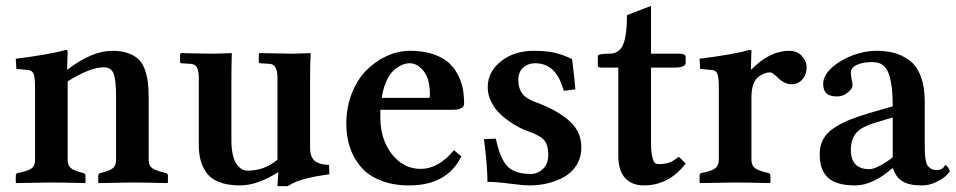

<svg xmlns="http://www.w3.org/2000/svg" viewBox="-20 -615 3222 647"><path d="M208 -380.9Q290 -443.8 358.9 -443.8Q390.1 -443.8 412.6 -435.5Q435.1 -427.2 448.2 -413.8Q461.4 -400.4 468.8 -378.7Q476.1 -356.9 478.5 -335.2Q481 -313.5 481 -283.2V-76.2Q481 -57.1 491.9 -49.1Q502.9 -41 529.8 -34.2L538.1 -32.2Q545.9 -30.3 545.9 -22.9V0L543.9 2Q463.9 0 424.8 0L313 2L311 0V-22.9Q311 -29.8 318.8 -32.2L323.2 -33.2Q349.1 -39.6 360.1 -48.1Q371.1 -56.6 371.1 -76.2V-290Q371.1 -344.7 363 -366.5Q355 -388.2 329.1 -388.2Q284.2 -388.2 208 -340.8V-76.2Q208 -57.1 219.5 -48.1Q231 -39.1 255.9 -33.2L259.8 -32.2Q268.1 -30.3 268.1 -22.9V0L266.1 2Q189.9 0 150.9 0L35.2 2L33.2 0V-22.9Q33.2 -30.8 41 -32.2L49.8 -34.2Q76.7 -40 87.4 -48.3Q98.1 -56.6 98.1 -76.2V-320.8Q98.1 -355.5 93 -366.7Q87.9 -377.9 76.2 -378.9L35.2 -382.8L33.2 -417Q152.3 -432.1 201.2 -446.8Q208 -446.8 208 -443.8L206.1 -380.9Z M1024.9 -115.2Q1024.9 -89.8 1038.1 -75.4Q1051.3 -61 1088.9 -59.1L1089.8 -27.8Q1046.9 -22 1018.3 -14.9Q989.7 -7.8 977.5 -2.4Q965.3 2.9 949.2 12.2H915L918 -35.2Q847.2 9.8 789.1 9.8Q747.1 9.8 718.5 -1.5Q689.9 -12.7 675.5 -33.4Q661.1 -54.2 655.5 -76.7Q649.9 -99.1 649.9 -127.9V-352.1Q649.9 -376 643.8 -387.5Q637.7 -398.9 621.1 -399.9L589.8 -401.9L586.9 -403.8V-434.1L591.8 -436Q670.9 -434.1 703.1 -434.1L761.2 -436Q759.8 -391.1 759.8 -354V-142.1Q759.8 -112.3 765.1 -91.1Q770.5 -69.8 779.3 -59.3Q788.1 -48.8 796.6 -44.4Q805.2 -40 814 -40Q872.1 -40 915 -77.1V-352.1Q915 -399.9 887.2 -399.9L856 -401.9L852.1 -403.8V-434.1L856 -436Q939.9 -434.1 966.8 -434.1L1026.9 -436Q1024.9 -394.5 1024.9 -354Z M1266.6 -285.2H1426.8Q1428.7 -287.1 1428.7 -295.9Q1428.7 -350.1 1407.2 -376Q1385.7 -401.9 1360.8 -401.9Q1353 -401.9 1344.2 -399.7Q1335.4 -397.5 1322.8 -389.9Q1310.1 -382.3 1299.6 -370.4Q1289.1 -358.4 1279.8 -336.2Q1270.5 -314 1266.6 -285.2ZM1509.8 -108.9 1534.7 -87.9Q1486.3 9.8 1358.9 9.8Q1303.7 9.8 1262 -7.1Q1220.2 -23.9 1195.6 -53.2Q1170.9 -82.5 1158.9 -119.1Q1147 -155.8 1147 -198.2Q1147 -253.4 1165.8 -300.8Q1184.6 -348.1 1215.1 -378.7Q1245.6 -409.2 1283.9 -426.5Q1322.3 -443.8 1361.8 -443.8Q1404.3 -443.8 1437 -433.3Q1469.7 -422.9 1489.5 -406Q1509.3 -389.2 1522 -365.2Q1534.7 -341.3 1539.3 -317.4Q1543.9 -293.5 1543.9 -266.1Q1543.9 -245.1 1504.9 -245.1H1261.7V-219.2Q1261.7 -145.5 1300.5 -95.7Q1339.4 -45.9 1397.9 -45.9Q1457.5 -45.9 1509.8 -108.9Z M1610.8 -146 1650.9 -147.9Q1665 -81.1 1689.5 -54.9Q1713.9 -28.8 1768.6 -28.8Q1791.5 -28.8 1809.6 -45.7Q1827.6 -62.5 1827.6 -94.2Q1827.6 -125 1814.5 -141.6Q1801.8 -157.7 1761.7 -171.9Q1745.1 -177.7 1728 -186.5Q1710.9 -195.3 1691.7 -209.2Q1672.4 -223.1 1657.7 -239Q1643.1 -254.9 1633.3 -276.4Q1623.5 -297.9 1623.5 -320.8Q1623.5 -373 1668 -408.4Q1712.4 -443.8 1779.8 -443.8Q1819.8 -443.8 1848.6 -437.3Q1877.4 -430.7 1907.7 -416Q1915.5 -356.9 1918.9 -314L1879.9 -309.1Q1865.2 -359.4 1841.6 -380.6Q1817.9 -401.9 1782.7 -401.9Q1760.3 -401.9 1743.4 -387.5Q1726.6 -373 1726.6 -345.2Q1726.6 -317.9 1739.3 -300.5Q1752 -283.2 1781.7 -272Q1816.9 -259.3 1843 -245.4Q1869.1 -231.4 1892.1 -213.1Q1915 -194.8 1927 -171.1Q1939 -147.5 1939 -119.1Q1939 -85 1923.1 -59.1Q1907.2 -33.2 1881.1 -18.8Q1855 -4.4 1825.7 2.7Q1796.4 9.8 1765.6 9.8Q1743.2 9.8 1696.5 3.7Q1649.9 -2.4 1622.6 -2Q1622.6 -57.1 1610.8 -146Z M2173.8 -387.2V-134.8Q2173.8 -104 2178 -86.9Q2182.1 -69.8 2187 -65.9Q2191.9 -62 2199.7 -62Q2218.3 -62 2232.9 -66.4Q2247.6 -70.8 2267.6 -86.9L2290.5 -64Q2234.4 9.8 2149.4 9.8Q2109.9 9.8 2086.7 -14.9Q2063.5 -39.6 2063.5 -91.8V-387.2H2012.7Q2001 -387.2 1997.8 -388.7Q1994.6 -390.1 1994.6 -395V-425.8Q1994.6 -434.1 2032.7 -434.1Q2067.9 -434.1 2080.3 -465.8Q2092.8 -497.6 2092.8 -564L2173.8 -595.2V-434.1H2268.6Q2290.5 -434.1 2290.5 -423.8V-403.8Q2290.5 -387.2 2253.4 -387.2Z M2512.2 -380.9Q2573.2 -443.8 2640.1 -443.8Q2665.5 -443.8 2681.9 -426.5Q2698.2 -409.2 2698.2 -388.2Q2698.2 -363.8 2683.8 -347.4Q2669.4 -331.1 2647.9 -331.1Q2634.8 -331.1 2622.6 -337.4Q2610.4 -343.8 2603.3 -351.1Q2596.2 -358.4 2588.4 -364.7Q2580.6 -371.1 2574.7 -371.1Q2557.6 -371.1 2538.1 -357.9Q2512.2 -339.4 2512.2 -288.1V-77.1Q2512.2 -57.6 2523.2 -49.1Q2534.2 -40.5 2560.1 -34.2L2568.4 -32.2Q2576.2 -30.3 2576.2 -22.9V0L2574.2 2Q2494.1 0 2455.1 0L2339.4 2L2337.4 0V-22.9Q2337.4 -30.3 2344.2 -32.2L2354 -34.2Q2379.9 -39.6 2391.1 -48.8Q2402.3 -58.1 2402.3 -77.1V-320.8Q2402.3 -355.5 2397.2 -366.7Q2392.1 -377.9 2380.4 -378.9L2339.4 -382.8L2337.4 -417Q2456.5 -432.1 2505.4 -446.8Q2512.2 -446.8 2512.2 -443.8L2510.3 -380.9Z M2986.8 -47.9Q2920.9 9.8 2861.8 9.8Q2798.3 9.8 2770.3 -16.1Q2742.2 -42 2742.2 -95.2Q2742.2 -124 2754.2 -146Q2766.1 -168 2791.3 -184.3Q2816.4 -200.7 2844.5 -211.9Q2872.6 -223.1 2916 -235.8L2988.3 -256.8Q2988.3 -293.9 2984.9 -321Q2981.4 -348.1 2975.8 -364.3Q2970.2 -380.4 2960.9 -389.9Q2951.7 -399.4 2941.7 -402.6Q2931.6 -405.8 2918 -405.8Q2888.2 -405.8 2867.7 -396.5Q2847.2 -387.2 2847.2 -371.1Q2847.2 -360.4 2850.1 -346.7Q2853 -333 2853 -328.1Q2853 -316.4 2836.9 -303.2Q2820.8 -290 2801.3 -290Q2775.4 -290 2764.6 -300.8Q2753.9 -311.5 2753.9 -332Q2753.9 -360.4 2783.2 -387Q2812.5 -413.6 2853.8 -428.7Q2895 -443.8 2932.1 -443.8Q2966.3 -443.8 2992.9 -436.8Q3019.5 -429.7 3044.2 -411.9Q3068.8 -394 3082.5 -358.4Q3096.2 -322.8 3096.2 -271V-126Q3096.2 -108.9 3096.7 -99.4Q3097.2 -89.8 3099.1 -77.1Q3101.1 -64.5 3105.2 -57.9Q3109.4 -51.3 3117.2 -46.6Q3125 -42 3136.2 -42Q3144.5 -42 3150.4 -44.4Q3156.2 -46.9 3158.7 -49.8L3163.1 -55.7Q3165 -58.1 3167 -58.1Q3169.9 -58.1 3175 -50.5Q3180.2 -43 3180.2 -38.1Q3180.2 -34.7 3168.9 -23.7Q3157.7 -12.7 3134.8 -1.5Q3111.8 9.8 3086.9 9.8Q3043 9.8 3020.8 -4.2Q2998.5 -18.1 2989.3 -47.9ZM2988.3 -85V-219.2L2931.2 -202.1Q2881.8 -187.5 2864.3 -166Q2847.2 -144 2847.2 -109.9Q2847.2 -44.9 2910.2 -44.9Q2922.9 -44.9 2945.6 -56.9Q2968.3 -68.8 2988.3 -85Z"/></svg>

Font: Linux Libertine G
Style: Semibold
Weight: 600
Designer: Philipp H. Poll
Foundry: Philipp H. Poll
Version: Version 5.1.1